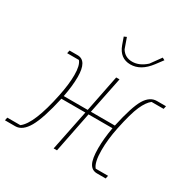

<svg xmlns="http://www.w3.org/2000/svg" viewBox="-170 -887 1048 1048"><g transform="rotate(30 353.5 -363.5)"><path d="M430 -606Q364 -606 339 -675L323 -720L339 -727L362 -662Q385 -624 431 -624Q476 -624 518 -662L565 -727L580 -719L547 -675Q495 -606 430 -606ZM-10 0 -6 -19H76Q137 -64 179 -268Q195 -346 195 -403Q195 -464 175 -487H101L105 -506H156Q216 -506 216 -403Q216 -347 202 -275H353L399 -506H420L373 -275H524Q553 -408 582.5 -457Q612 -506 656 -506H713L709 -487H633Q608 -468 587 -421Q566 -374 544 -268Q528 -190 528 -123Q528 -46 551 -19H629L625 0H570Q538 0 522.5 -28.5Q507 -57 507 -123Q507 -183 520 -256H369L318 0H297L349 -256H198Q167 -117 133.5 -58.5Q100 0 55 0Z"/></g></svg>

Font: IBM Plex Sans Thin
Style: Italic
Weight: 100
Italic angle: -11.31°
Designer: Mike Abbink, Paul van der Laan, Pieter van Rosmalen
Foundry: Bold Monday
Version: Version 3.0